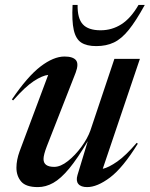

<svg xmlns="http://www.w3.org/2000/svg" viewBox="-20 -752 610 783"><path d="M296 -38 338 -176.5Q296 -105.5 262 -64.5Q228 -23.5 197.2 -6.2Q166.5 11 134.5 11Q85.5 11 66.2 -11.8Q47 -34.5 47 -68Q47 -99.5 60 -135L176.5 -446.5Q153 -444 118.2 -421.5Q83.5 -399 33.5 -342.5L28.5 -346.5Q92 -440 145.2 -480.8Q198.5 -521.5 243 -521.5Q277.5 -521.5 289.8 -506.5Q302 -491.5 288.5 -455.5L171 -155.5Q157.5 -120.5 157.5 -103.5Q157.5 -71.5 201 -71.5Q227 -71.5 257 -95.2Q287 -119 312 -153.2Q337 -187.5 348.5 -219.5L446.5 -512H550.5L399 -63.5Q423.5 -69 458.2 -93.2Q493 -117.5 537.5 -169.5L542 -166Q481 -67.5 428.8 -28.2Q376.5 11 335.5 11Q310 11 299.5 -1.8Q289 -14.5 296 -38ZM390.5 -628.5Q436.5 -628.5 475 -653Q513.5 -677.5 545 -732H570.5Q534.5 -666.5 505 -630Q475.5 -593.5 444.5 -578.8Q413.5 -564 372.5 -564Q333.5 -564 311.2 -578.5Q289 -593 280.8 -629.8Q272.5 -666.5 276 -732H296.5Q295.5 -677 317.8 -652.8Q340 -628.5 390.5 -628.5Z"/></svg>

Font: Newsreader 72pt Medium
Style: Italic
Weight: 500
Italic angle: -17°
Designer: Hugues Gentile
Foundry: Production Type
Version: Version 1.003; ttfautohint (v1.8.3)